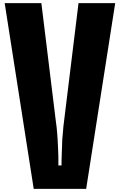

<svg xmlns="http://www.w3.org/2000/svg" viewBox="-20 -1210 768 1230"><path d="M245 -1190 339 -423Q341 -412 343 -393Q345 -374 346.5 -353.5Q348 -333 349 -318Q351 -290 352 -261Q353 -232 354 -204Q354 -190 354 -177V-150H374Q374 -173 374.5 -189Q375 -205 375.5 -221Q376 -237 377 -261Q377 -287 379 -317Q381 -347 384 -373Q385 -386 386 -399Q387 -411 389 -423L483 -1190H718L532 0H196L10 -1190Z"/></svg>

Font: Boldonse
Style: Regular
Weight: 400
Designer: Universitype Foundry
Foundry: Universitype Foundry
Version: Version 1.000; ttfautohint (v1.8.4.7-5d5b)